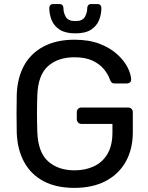

<svg xmlns="http://www.w3.org/2000/svg" viewBox="-20 -903 721 933"><path d="M341.5 10Q252.7 10 191.3 -22.8Q129.9 -55.7 97.2 -115.9Q64.6 -176.1 61.4 -256.9Q60.4 -301.1 60.4 -350.7Q60.4 -400.4 61.4 -445Q64.6 -525.9 97.3 -585.2Q130.1 -644.5 192.1 -677.2Q254.1 -710 341.5 -710Q412.4 -710 464 -690.1Q515.6 -670.1 549.2 -639.5Q582.9 -608.9 599.6 -576.2Q616.2 -543.4 617.2 -517.9Q618.1 -508.9 612 -503.2Q605.9 -497.5 596.1 -497.5H536.8Q527.4 -497.5 522.9 -501.7Q518.4 -505.9 514.3 -515.8Q505.4 -541.9 484.9 -566.9Q464.4 -591.8 429.7 -608.3Q394.9 -624.7 341.5 -624.7Q262.2 -624.7 213.6 -581.8Q164.9 -538.9 161.3 -440Q158.3 -351.3 161.3 -261.9Q164.9 -162.4 214 -118.9Q263 -75.3 342.2 -75.3Q394.9 -75.3 436.6 -94.9Q478.4 -114.5 502.4 -155.3Q526.4 -196.1 526.4 -259.3V-300.9H376.2Q366 -300.9 359.6 -307.7Q353.2 -314.4 353.2 -324.6V-356.8Q353.2 -367.8 359.6 -374.2Q366 -380.6 376.2 -380.6H601.6Q612.6 -380.6 619 -374.2Q625.4 -367.8 625.4 -356.8V-260.9Q625.4 -179.1 591.5 -118.1Q557.7 -57.1 494 -23.5Q430.3 10 341.5 10ZM346.1 -740.9Q298.3 -740.9 270.6 -758.6Q242.9 -776.2 231.2 -804.7Q219.5 -833.2 219.5 -864.4Q219.5 -872.4 224.5 -877.9Q229.5 -883.4 238.5 -883.4H269.2Q278.2 -883.4 283.2 -877.9Q288.2 -872.4 288.2 -864.4Q288.2 -840.8 299.9 -820.7Q311.6 -800.5 346.1 -800.5Q380.7 -800.5 392.3 -820.7Q404 -840.8 404 -864.5Q404 -872.4 409 -877.9Q414 -883.4 423 -883.4H453.7Q462.7 -883.4 467.7 -877.9Q472.7 -872.4 472.7 -864.4Q472.7 -833.2 461.1 -804.7Q449.4 -776.2 422.1 -758.6Q394.7 -740.9 346.1 -740.9Z"/></svg>

Font: Rubik Light
Style: Regular
Weight: 300
Designer: Hubert and Fischer
Foundry: Hubert and Fischer
Version: Version 2.300;gftools[0.9.30]